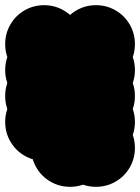

<svg xmlns="http://www.w3.org/2000/svg" viewBox="-70 -620 540 740"><path d="M150 -50Q150 -91 170 -125.5Q190 -160 224.5 -180Q259 -200 300 -200Q341 -200 375.5 -180Q410 -160 430 -125.5Q450 -91 450 -50Q450 -9 430 25.5Q410 60 375.5 80Q341 100 300 100Q259 100 224.5 80Q190 60 170 25.5Q150 -9 150 -50ZM50 -50Q50 -91 70 -125.5Q90 -160 124.5 -180Q159 -200 200 -200Q241 -200 275.5 -180Q310 -160 330 -125.5Q350 -91 350 -50Q350 -9 330 25.5Q310 60 275.5 80Q241 100 200 100Q159 100 124.5 80Q90 60 70 25.5Q50 -9 50 -50ZM-50 -450Q-50 -491 -30 -525.5Q-10 -560 24.5 -580Q59 -600 100 -600Q141 -600 175.5 -580Q210 -560 230 -525.5Q250 -491 250 -450Q250 -409 230 -374.5Q210 -340 175.5 -320Q141 -300 100 -300Q59 -300 24.5 -320Q-10 -340 -30 -374.5Q-50 -409 -50 -450ZM-50 -350Q-50 -391 -30 -425.5Q-10 -460 24.5 -480Q59 -500 100 -500Q141 -500 175.5 -480Q210 -460 230 -425.5Q250 -391 250 -350Q250 -309 230 -274.5Q210 -240 175.5 -220Q141 -200 100 -200Q59 -200 24.5 -220Q-10 -240 -30 -274.5Q-50 -309 -50 -350ZM150 -150Q150 -191 170 -225.5Q190 -260 224.5 -280Q259 -300 300 -300Q341 -300 375.5 -280Q410 -260 430 -225.5Q450 -191 450 -150Q450 -109 430 -74.5Q410 -40 375.5 -20Q341 0 300 0Q259 0 224.5 -20Q190 -40 170 -74.5Q150 -109 150 -150ZM150 -250Q150 -291 170 -325.5Q190 -360 224.5 -380Q259 -400 300 -400Q341 -400 375.5 -380Q410 -360 430 -325.5Q450 -291 450 -250Q450 -209 430 -174.5Q410 -140 375.5 -120Q341 -100 300 -100Q259 -100 224.5 -120Q190 -140 170 -174.5Q150 -209 150 -250ZM150 -450Q150 -491 170 -525.5Q190 -560 224.5 -580Q259 -600 300 -600Q341 -600 375.5 -580Q410 -560 430 -525.5Q450 -491 450 -450Q450 -409 430 -374.5Q410 -340 375.5 -320Q341 -300 300 -300Q259 -300 224.5 -320Q190 -340 170 -374.5Q150 -409 150 -450ZM150 -350Q150 -391 170 -425.5Q190 -460 224.5 -480Q259 -500 300 -500Q341 -500 375.5 -480Q410 -460 430 -425.5Q450 -391 450 -350Q450 -309 430 -274.5Q410 -240 375.5 -220Q341 -200 300 -200Q259 -200 224.5 -220Q190 -240 170 -274.5Q150 -309 150 -350ZM-50 -250Q-50 -291 -30 -325.5Q-10 -360 24.5 -380Q59 -400 100 -400Q141 -400 175.5 -380Q210 -360 230 -325.5Q250 -291 250 -250Q250 -209 230 -174.5Q210 -140 175.5 -120Q141 -100 100 -100Q59 -100 24.5 -120Q-10 -140 -30 -174.5Q-50 -209 -50 -250ZM-50 -150Q-50 -191 -30 -225.5Q-10 -260 24.5 -280Q59 -300 100 -300Q141 -300 175.5 -280Q210 -260 230 -225.5Q250 -191 250 -150Q250 -109 230 -74.5Q210 -40 175.5 -20Q141 0 100 0Q59 0 24.5 -20Q-10 -40 -30 -74.5Q-50 -109 -50 -150Z"/></svg>

Font: TINY 5x3
Style: Regular
Weight: 400
Designer: Jack Halten Fahnestock
Foundry: Velvetyne Type Foundry
Version: Version 1.002